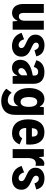

<svg xmlns="http://www.w3.org/2000/svg" viewBox="1182 -1745 751 3155"><g transform="rotate(90 1557.5 -167.5)"><path d="M467 -512H321V-198C321 -138 294 -102 251 -102C213 -102 192 -125 192 -182V-512H46V-167C46 -59 105 10 190 10C252 10 295 -23 319 -78H325L332 0H467Z M737 11C833 11 911 -42 911 -143C911 -231 850 -270 785 -300C731 -325 680 -343 680 -384C680 -417 703 -430 732 -430C767 -430 794 -400 806 -359L906 -388C882 -498 797 -523 719 -523C638 -523 549 -479 549 -375C549 -290 610 -256 668 -229C721 -204 770 -187 770 -145C770 -112 747 -98 720 -98C678 -98 642 -128 626 -188L520 -147C551 -40 635 11 737 11Z M1162 -522C1068 -522 993 -480 970 -389L1080 -347C1090 -387 1114 -419 1159 -419C1208 -419 1227 -391 1221 -338L1220 -330C1156 -319 1092 -301 1047 -273C994 -240 963 -194 963 -124C963 -42 1015 11 1096 11C1133 11 1195 -6 1217 -73H1225L1231 0H1357V-342C1357 -471 1279 -522 1162 -522ZM1153 -93C1126 -89 1099 -108 1099 -142C1099 -170 1117 -192 1143 -209C1163 -223 1190 -234 1218 -239V-148C1204 -120 1183 -96 1153 -93Z M1741 -512 1734 -447H1726C1712 -490 1663 -522 1603 -522C1500 -522 1427 -426 1427 -270C1427 -110 1498 -16 1601 -16C1675 -16 1704 -57 1724 -94V-35C1724 51 1675 80 1633 80C1601 80 1550 74 1502 17L1438 105C1500 171 1585 188 1638 188C1744 188 1867 141 1867 -42V-512ZM1655 -130C1599 -130 1575 -184 1575 -267C1575 -350 1599 -404 1654 -404C1711 -404 1736 -345 1736 -264C1736 -182 1711 -130 1655 -130Z M2173 -107C2117 -107 2083 -145 2083 -222H2352C2355 -238 2356 -266 2356 -281C2356 -426 2293 -522 2153 -522C2004 -522 1941 -414 1941 -252C1941 -84 2028 10 2165 10C2247 10 2313 -20 2353 -114L2251 -157C2232 -121 2206 -107 2173 -107ZM2158 -411C2212 -411 2226 -368 2225 -316H2086C2089 -374 2107 -411 2158 -411Z M2431 0H2577V-248C2577 -342 2612 -379 2664 -381C2676 -381 2690 -379 2705 -375V-512C2695 -518 2682 -520 2664 -520C2628 -520 2586 -488 2567 -433H2562L2554 -512H2431Z M2924 11C3020 11 3098 -42 3098 -143C3098 -231 3037 -270 2972 -300C2918 -325 2867 -343 2867 -384C2867 -417 2890 -430 2919 -430C2954 -430 2981 -400 2993 -359L3093 -388C3069 -498 2984 -523 2906 -523C2825 -523 2736 -479 2736 -375C2736 -290 2797 -256 2855 -229C2908 -204 2957 -187 2957 -145C2957 -112 2934 -98 2907 -98C2865 -98 2829 -128 2813 -188L2707 -147C2738 -40 2822 11 2924 11Z"/></g></svg>

Font: Decalotype
Style: Bold
Weight: 700
Designer: Alfredo Marco Pradil
Foundry: Alfredo Marco Pradil
Version: Version 1.0